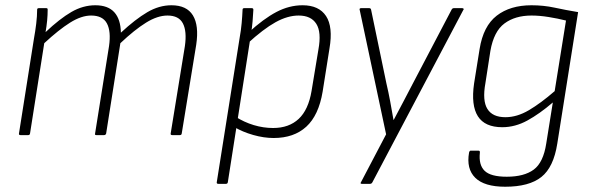

<svg xmlns="http://www.w3.org/2000/svg" viewBox="-20 -513 2251 729"><path d="M58 0Q51 0 52 -6L109 -367Q114 -394 117.5 -423Q121 -452 121 -476Q121 -482 127 -482H156Q161 -482 161 -477Q161 -456 159 -435Q157 -414 153 -391Q207 -442 251 -467.5Q295 -493 342 -493Q390 -493 414 -466.5Q438 -440 439 -389Q494 -440 539 -466.5Q584 -493 631 -493Q689 -493 712.5 -454.5Q736 -416 725 -343L670 -6Q669 0 663 0H634Q627 0 628 -6L682 -338Q690 -394 674.5 -424Q659 -454 616 -454Q578 -454 534.5 -427Q491 -400 437 -349L383 -6Q381 0 375 0H346Q339 0 341 -6L394 -338Q402 -394 386 -424Q370 -454 326 -454Q289 -454 246 -427Q203 -400 148 -349L94 -6Q93 0 87 0Z M1019 11Q982 11 941.5 -0.5Q901 -12 869 -31L874 -70Q907 -49 943.5 -38Q980 -27 1017 -27Q1077 -27 1114 -61.5Q1151 -96 1163 -168L1189 -325Q1201 -391 1181 -422.5Q1161 -454 1114 -454Q1072 -454 1026 -428.5Q980 -403 919 -347L923 -389Q981 -442 1029.5 -467.5Q1078 -493 1129 -493Q1191 -493 1218 -452Q1245 -411 1231 -329L1205 -165Q1190 -75 1143 -32Q1096 11 1019 11ZM809 185Q802 185 803 179L890 -370Q895 -397 897.5 -424.5Q900 -452 901 -476Q901 -482 907 -482H936Q942 -482 942 -476Q941 -456 939 -431.5Q937 -407 933 -386L930 -365L845 179Q844 185 838 185Z M1354 185Q1346 185 1351 178L1446 -3L1346 -474Q1343 -482 1351 -482H1382Q1388 -482 1389 -476L1447 -197Q1455 -163 1461.5 -128Q1468 -93 1474 -58H1475Q1493 -92 1511 -126Q1529 -160 1546 -193L1695 -477Q1698 -482 1703 -482H1735Q1738 -482 1740 -480Q1742 -478 1739 -475L1394 179Q1391 185 1385 185Z M1998 -493Q2044 -493 2085.5 -484Q2127 -475 2175 -467L2096 32Q2082 122 2035.5 159Q1989 196 1898 196Q1819 196 1784.5 162Q1750 128 1761 66Q1763 59 1767 59H1797Q1803 59 1802 67Q1797 113 1820 135.5Q1843 158 1904 158Q1970 158 2006.5 131Q2043 104 2054 32L2079 -124Q2029 -81 1982.5 -55.5Q1936 -30 1887 -30Q1821 -30 1794.5 -71.5Q1768 -113 1780 -196L1801 -327Q1815 -414 1866 -453.5Q1917 -493 1998 -493ZM1899 -68Q1943 -68 1988 -94.5Q2033 -121 2086 -167L2129 -435Q2097 -443 2062.5 -448.5Q2028 -454 1998 -454Q1936 -454 1895.5 -424Q1855 -394 1842 -320L1823 -197Q1811 -131 1830.5 -99.5Q1850 -68 1899 -68Z"/></svg>

Font: Sofia Sans Semi Condensed ExtraLight
Style: Italic
Weight: 250
Italic angle: -9°
Version: Version 4.100